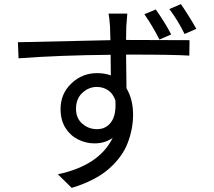

<svg xmlns="http://www.w3.org/2000/svg" viewBox="-20 -847 1040 932"><path d="M736 -801Q777 -744 811 -680L754 -655Q721 -720 681 -778ZM858 -827Q897 -771 933 -707L876 -682Q843 -749 802 -803ZM540 -360Q528 -394 504 -409.5Q480 -425 450 -425Q411 -425 380 -396.5Q349 -368 349 -319Q349 -273 379.5 -246.5Q410 -220 451 -220Q495 -220 520 -255Q545 -290 540 -360ZM67 -642Q264 -647 516 -652L514 -718Q511 -763 507 -781H598Q596 -750 593 -718L592 -653H607Q792 -653 900 -652L899 -577Q827 -582 606 -582H592L594 -418Q626 -365 626 -290Q626 -222 600 -153.5Q574 -85 508.5 -27.5Q443 30 328 65L261 -1Q462 -44 527 -178Q490 -151 439 -151Q397 -151 359 -170Q321 -189 297.5 -226.5Q274 -264 274 -318Q274 -392 326.5 -442Q379 -492 451 -492Q489 -492 518 -481L517 -581Q273 -579 70 -564Z"/></svg>

Font: Gothic Nguyen
Style: Regular
Weight: 400
Designer: MORI Takayuki
Version: Version 1.220;July 21, 2023;FontCreator 14.0.0.2814 64-bit